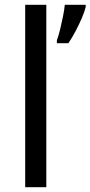

<svg xmlns="http://www.w3.org/2000/svg" viewBox="-20 -780 377 800"><path d="M173 0H85V-760H173ZM337 -751Q333 -733 321.5 -706Q310 -679 295 -650.5Q280 -622 265 -600H217V-612Q224 -631 230.5 -657.5Q237 -684 242.5 -711.5Q248 -739 250 -760H337Z"/></svg>

Font: Noto Sans Tifinagh Adrar
Style: Regular
Weight: 400
Designer: JamraPatel
Foundry: JamraPatel LLC
Version: Version 2.006; ttfautohint (v1.8.4.7-5d5b)